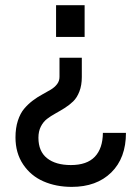

<svg xmlns="http://www.w3.org/2000/svg" viewBox="-20 -710 536 739"><path d="M305.7 -689.9V-567.9H195.8V-689.9ZM294.9 -487.8V-413.6Q294.9 -381.8 285.6 -357.9Q276.4 -334 261.7 -319.8Q247.1 -305.7 229.2 -294.4Q211.4 -283.2 193.6 -273.4Q175.8 -263.7 161.1 -252.4Q146.5 -241.2 137.2 -222.9Q127.9 -204.6 127.9 -179.7Q127.9 -127.4 161.1 -101.1Q194.3 -74.7 252.9 -74.7Q314.5 -74.7 345 -106.7Q375.5 -138.7 376 -198.7H464.8Q464.8 -101.6 408.2 -46.1Q351.6 9.3 256.3 9.3Q195.8 9.3 147.2 -12Q98.6 -33.2 69.1 -77.1Q39.6 -121.1 39.6 -181.2Q39.6 -217.3 48.8 -245.6Q58.1 -273.9 73 -291.5Q87.9 -309.1 106 -322.8Q124 -336.4 142.3 -346.2Q160.6 -356 175.5 -365Q190.4 -374 199.7 -386.2Q209 -398.4 209 -414.1V-487.8Z"/></svg>

Font: HK Grotesk SemiBold Legacy
Style: Regular
Weight: 600
Designer: Alfredo Marco Pradil
Foundry: Hanken Design Co.
Version: Version 2.022;PS 002.022;hotconv 1.0.88;makeotf.lib2.5.64775